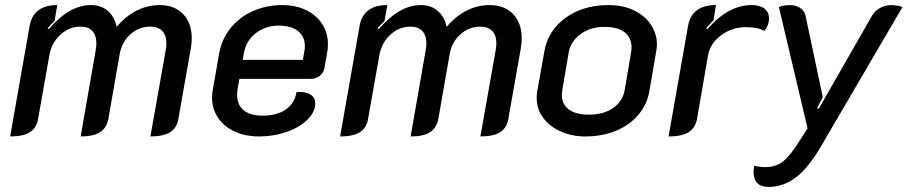

<svg xmlns="http://www.w3.org/2000/svg" viewBox="-20 -529 3578 757"><path d="M97 -428Q112 -509 206 -509L195 -446Q178 -430 168 -418L172 -414Q215 -463 255.5 -486Q296 -509 339 -509Q378 -509 404.5 -486.5Q431 -464 440 -423Q474 -464 517.5 -486.5Q561 -509 610 -509Q668 -509 702 -473.5Q736 -438 736 -378Q736 -356 732 -336L683 -59Q677 -24 650.5 -7.5Q624 9 573 9L633 -329Q636 -344 636 -358Q636 -390 619.5 -407Q603 -424 572 -424Q528 -424 494 -393.5Q460 -363 452 -316L407 -59Q400 -24 374 -7.5Q348 9 298 9L357 -329Q360 -346 360 -358Q360 -390 344 -407Q328 -424 297 -424Q253 -424 218.5 -392.5Q184 -361 175 -313L130 -59Q124 -24 97.5 -7.5Q71 9 20 9Z M816 -144Q816 -160 819 -175L844 -318Q854 -374 888.5 -417.5Q923 -461 976.5 -485Q1030 -509 1093 -509Q1146 -509 1187 -489Q1228 -469 1250.5 -434Q1273 -399 1273 -354Q1273 -339 1270 -322L1259 -260Q1256 -242 1240.5 -230Q1225 -218 1206 -218H924L917 -180Q915 -171 915 -155Q915 -115 941 -94Q967 -73 1017 -73Q1072 -73 1107 -97.5Q1142 -122 1149 -166Q1183 -169 1203 -157Q1223 -145 1223 -122Q1223 -88 1192.5 -57.5Q1162 -27 1110.5 -9Q1059 9 1002 9Q947 9 905 -10.5Q863 -30 839.5 -65Q816 -100 816 -144ZM1174 -293 1179 -322Q1182 -336 1182 -347Q1182 -385 1155 -406.5Q1128 -428 1079 -428Q1027 -428 989 -398.5Q951 -369 942 -322L937 -293Z M1398 -428Q1413 -509 1507 -509L1496 -446Q1479 -430 1469 -418L1473 -414Q1516 -463 1556.5 -486Q1597 -509 1640 -509Q1679 -509 1705.5 -486.5Q1732 -464 1741 -423Q1775 -464 1818.5 -486.5Q1862 -509 1911 -509Q1969 -509 2003 -473.5Q2037 -438 2037 -378Q2037 -356 2033 -336L1984 -59Q1978 -24 1951.5 -7.5Q1925 9 1874 9L1934 -329Q1937 -344 1937 -358Q1937 -390 1920.5 -407Q1904 -424 1873 -424Q1829 -424 1795 -393.5Q1761 -363 1753 -316L1708 -59Q1701 -24 1675 -7.5Q1649 9 1599 9L1658 -329Q1661 -346 1661 -358Q1661 -390 1645 -407Q1629 -424 1598 -424Q1554 -424 1519.5 -392.5Q1485 -361 1476 -313L1431 -59Q1425 -24 1398.5 -7.5Q1372 9 1321 9Z M2096 -143Q2096 -159 2098 -168L2126 -325Q2140 -408 2209.5 -458.5Q2279 -509 2379 -509Q2436 -509 2479.5 -488Q2523 -467 2546.5 -431.5Q2570 -396 2570 -353Q2570 -339 2567 -325L2540 -168Q2531 -117 2497 -76.5Q2463 -36 2409 -13.5Q2355 9 2287 9Q2235 9 2191 -10.5Q2147 -30 2121.5 -64.5Q2096 -99 2096 -143ZM2443 -174 2468 -321Q2470 -335 2470 -342Q2470 -380 2443 -401.5Q2416 -423 2363 -423Q2308 -423 2269 -394.5Q2230 -366 2222 -321L2197 -174Q2195 -160 2195 -155Q2195 -119 2222 -98Q2249 -77 2303 -77Q2359 -77 2397 -103Q2435 -129 2443 -174Z M2771 -308 2728 -59Q2721 -24 2694.5 -7.5Q2668 9 2616 9L2693 -428Q2708 -509 2803 -509L2793 -449Q2782 -438 2764 -418L2769 -414Q2851 -509 2944 -509Q2976 -509 2994 -495Q3012 -481 3012 -456Q3012 -430 2994 -407Q2967 -422 2922 -422Q2866 -422 2822.5 -389.5Q2779 -357 2771 -308Z M2951 147Q2951 141 2953 125Q2983 130 2998 130Q3039 130 3068 107Q3097 84 3137 19L3164 -23L3051 -501Q3058 -505 3071 -507Q3084 -509 3094 -509Q3118 -509 3135 -497.5Q3152 -486 3156 -467L3224 -146L3202 -103L3208 -100L3418 -467Q3429 -486 3449.5 -497.5Q3470 -509 3494 -509Q3505 -509 3519 -506.5Q3533 -504 3538 -501L3217 48Q3168 132 3118.5 170Q3069 208 3010 208Q2951 208 2951 147Z"/></svg>

Font: K2D Medium
Style: Italic
Weight: 500
Italic angle: -10°
Designer: Katatrad Aksorn Co.,Ltd.
Foundry: Cadson Demak Co.,Ltd.
Version: Version 1.000; ttfautohint (v1.6)